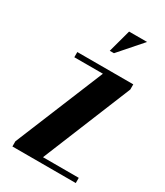

<svg xmlns="http://www.w3.org/2000/svg" viewBox="-174 -758 717 832"><g transform="rotate(30 185.0 -342.0)"><path d="M30 0V-26L212 -469H69V-495H349V-469L168 -26H347V0ZM188 -570 219 -684H309L209 -570Z"/></g></svg>

Font: Moniqa Black Heading
Style: Regular
Weight: 900
Designer: Rajesh Rajput
Foundry: Rajesh Rajput
Version: Version 1.000